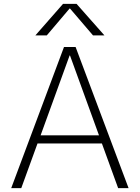

<svg xmlns="http://www.w3.org/2000/svg" viewBox="-20 -973 723 993"><path d="M340 -929 222 -790H163L306 -953H376L520 -790H461L342 -929ZM38 0 311 -730H371L645 0H591L507 -231H174L90 0ZM190 -273H492L342 -686H340Z"/></svg>

Font: M PLUS 1p Light
Style: Regular
Weight: 300
Version: Version 1.061